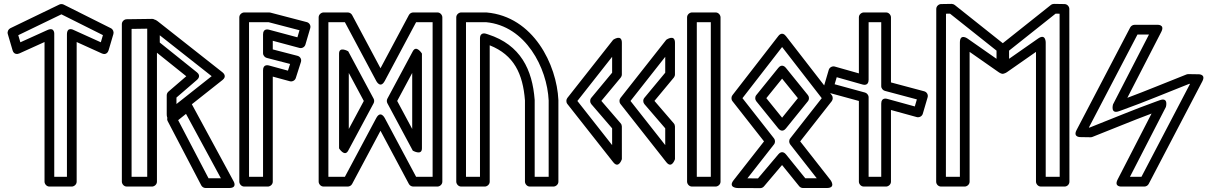

<svg xmlns="http://www.w3.org/2000/svg" viewBox="-20 -949 6220 987"><path d="M324.1 -771.7V-40H258.9V-771.7C258.9 -771.7 262.9 -812.3 223.6 -794.5L84.7 -731.6L73.9 -768.1L295.7 -875.3L509.1 -768.5L498.3 -731.6L359.4 -794.5C359.4 -794.5 324.1 -814.9 324.1 -771.7ZM374.1 -733 503.8 -674.2C524.6 -664.8 535.3 -680.4 538.1 -689.9L563 -774.4C566 -784.7 561.4 -798.2 550.2 -803.8L307.1 -925.5C301.5 -928.4 292.3 -929.2 285.1 -925.7L33.1 -803.9C23 -799 16.5 -786.3 20 -774.3L44.8 -689.9C51.3 -668 70.1 -670.1 79.1 -674.2L208.9 -733V-15C208.9 -4.3 218.7 10 233.9 10H349.1C359.8 10 374.1 0.1 374.1 -15Z M936.2 -363.6 1115.6 -32.5H1052L895.8 -331.3ZM965.9 -413.7C953 -437.6 933.9 -425.8 928.3 -421.3L848.5 -357.5C840.6 -351.1 836.2 -337.5 842 -326.4L1014.7 4.1C1018.6 11.6 1027.4 17.5 1036.8 17.5H1157.6C1203.7 17.5 1179.6 -19.4 1179.6 -19.4ZM801.4 -730.3 801.3 -767.7 1068.1 -557.4 887.1 -414.3V-447.5L993 -538.8C998.3 -543.4 1013.7 -560.1 992.3 -577.2ZM751.4 -718.2C751.4 -710.8 754.9 -703.4 760.8 -698.7L937.6 -557L845.7 -477.9C840.6 -473.5 837.1 -466.3 837.1 -458.9V-362.6C837.1 -313.1 877.6 -343 877.6 -343L1124 -537.9C1147.3 -556.3 1128.6 -573.4 1123.9 -577.1L791.6 -839C752.7 -869.7 751.1 -819.3 751.1 -819.3ZM656.4 -800.4 736.8 -801.6V-40H656.4ZM631 -850.1C619.1 -849.9 606.4 -839.4 606.4 -825.1V-15C606.4 -4.3 616.2 10 631.4 10H761.8C772.5 10 786.8 0.1 786.8 -15V-826.9C786.8 -841.1 774.9 -852.1 761.5 -851.9Z M1508.9 -757.2 1363.6 -796.1C1360.6 -796.9 1332.2 -805.4 1332.2 -772V-675.6C1332.2 -663.8 1341.3 -653.9 1350.9 -651.4L1471.2 -620.3L1460.2 -585.8L1363.7 -612.1C1360.9 -612.9 1332.2 -621.6 1332.2 -588V-40H1260.2V-835H1360.5L1519.6 -793.5ZM1519.5 -702.6C1532.3 -699.2 1546.2 -706.8 1550 -719.7L1574.8 -804.1C1579 -818.5 1570 -832 1557.1 -835.3L1370 -884.2C1368.4 -884.6 1365.8 -885 1363.7 -885H1235.2C1224.4 -885 1210.2 -875.1 1210.2 -860V-15C1210.2 -4.3 1220 10 1235.2 10H1357.2C1367.9 10 1382.2 0.1 1382.2 -15V-555.2L1470.1 -531.3C1482 -528 1496.3 -534.8 1500.5 -547.8L1526.9 -630.2C1531.9 -645.7 1521.9 -658.8 1509.4 -662L1382.2 -695V-739.4Z M2149 -186.4V-673.6C2149 -673.6 2120.5 -719.8 2102 -685.4L1971.4 -441.8C1967.4 -434.4 1967.7 -425 1971.4 -418.2L2102 -174.6C2102 -174.6 2149 -147.4 2149 -186.4ZM2099 -286 2021.8 -430 2099 -574ZM1723 -673.6V-186.4C1723 -186.4 1751.5 -140.2 1770 -174.6L1900.6 -418.2C1904.6 -425.6 1904.3 -435 1900.6 -441.8L1770 -685.4C1770 -685.4 1723 -712.6 1723 -673.6ZM1773 -574 1850.2 -430 1773 -286ZM1913.9 -341.7 1752.9 -40H1668.1V-835H1752.9L1913.9 -533.3C1913.9 -533.3 1935.2 -490.5 1958.1 -533.3L2119.1 -835H2203.9V-40H2119.1L1958.1 -341.7C1958.1 -341.7 1936.8 -384.5 1913.9 -341.7ZM1936 -276.8 2082 -3.2C2085.9 4.1 2094.7 10 2104.1 10H2228.9C2239.7 10 2253.9 0.1 2253.9 -15V-860C2253.9 -870.7 2244.1 -885 2228.9 -885H2104.1C2095.7 -885 2086.4 -880.1 2082 -871.8L1936 -598.2L1790 -871.8C1786.1 -879.1 1777.3 -885 1767.9 -885H1643.1C1632.3 -885 1618.1 -875.1 1618.1 -860V-15C1618.1 -4.3 1627.9 10 1643.1 10H1767.9C1776.3 10 1785.6 5.1 1790 -3.2Z M2447.4 -40H2375.5V-835H2478.1C2682.8 -816.1 2792.6 -599.5 2800.5 -432.8V-40H2728.6V-433.8C2728.6 -434.6 2728.6 -434.9 2728.5 -436C2716.7 -590.8 2656.4 -718.3 2489.1 -772.2L2480 -775.1C2478.4 -775.6 2447.4 -787.1 2447.4 -751.3ZM2472.4 10C2483.1 10 2497.4 0.1 2497.4 -15V-716.1C2622.2 -666.5 2668 -569.6 2678.6 -432.9V-15C2678.6 -4.3 2688.5 10 2703.6 10H2825.5C2836.2 10 2850.5 0.1 2850.5 -15V-433.3C2850.5 -433.6 2850.5 -434.1 2850.5 -434.5C2842.2 -615.6 2722.8 -864 2481.3 -884.9C2480.8 -885 2479.8 -885 2479.2 -885H2350.5C2339.8 -885 2325.5 -875.1 2325.5 -860V-15C2325.5 -4.3 2335.4 10 2350.5 10Z M3126.7 -203.1 2948.1 -430 3126.7 -656.9 3126.7 -575.3 3019.4 -446C3011.4 -436.4 3012.4 -422.1 3019.7 -413.7L3126.7 -289.3ZM3132.1 -115.5C3160.8 -79 3176.8 -131 3176.8 -131L3176.7 -298.6C3176.7 -304.3 3174.6 -310.4 3170.7 -314.9L3071.3 -430.3L3171 -550.3C3174.4 -554.5 3176.7 -560.5 3176.7 -566.3L3176.8 -729C3176.8 -775.5 3132.1 -744.5 3132.1 -744.5L2896.6 -445.5C2890.2 -437.3 2889.3 -423.8 2896.6 -414.5Z M3399.7 -203.1 3221.1 -430 3399.7 -656.9 3399.7 -575.3 3292.4 -446C3284.4 -436.4 3285.4 -422.1 3292.7 -413.7L3399.7 -289.3ZM3405.1 -115.5C3433.8 -79 3449.8 -131 3449.8 -131L3449.7 -298.6C3449.7 -304.3 3447.6 -310.4 3443.7 -314.9L3344.3 -430.3L3444 -550.3C3447.4 -554.5 3449.7 -560.5 3449.7 -566.3L3449.8 -729C3449.8 -775.5 3405.1 -744.5 3405.1 -744.5L3169.6 -445.5C3163.2 -437.3 3162.3 -423.8 3169.6 -414.5Z M3634 -40H3562V-835H3634ZM3659 10C3669.7 10 3684 0.1 3684 -15V-860C3684 -870.7 3674.1 -885 3659 -885H3537C3526.3 -885 3512 -875.1 3512 -860V-15C3512 -4.3 3521.9 10 3537 10Z M4133.2 -460.1 4019.9 -600.2C4015.9 -605.2 3999.1 -622.5 3981.1 -600.2L3867.8 -460.1C3860.3 -450.9 3860.7 -437.4 3867.8 -428.6L3981.1 -288.5C3985.1 -283.5 4001.9 -266.2 4019.9 -288.5L4133.2 -428.6C4140.7 -437.8 4140.3 -451.3 4133.2 -460.1ZM4081.6 -444.4 4000.5 -344 3919.4 -444.4 4000.5 -544.7ZM3796.7 -444.4 4000.5 -707.3 4204.3 -444.4 4042.1 -237.6C4034.8 -228.3 4035.7 -214.9 4042.1 -206.8L4178.6 -32.5H4119.7L4020.1 -155.7C4015.7 -161.1 3999.4 -177.2 3981.5 -156.1L3876.4 -31.9L3822.1 -32.2L3958.9 -206.8C3966.2 -216.1 3965.3 -229.5 3958.9 -237.6ZM3745.2 -459.7C3739 -451.7 3738 -438.3 3745.3 -428.9L3907.5 -222.2L3751.3 -22.8C3720.8 16.1 3770.8 17.6 3770.8 17.6L3887.9 18.1C3894.9 18.2 3902.3 14.9 3907.1 9.3L4000.2 -100.7L4088.3 8.2C4092.9 13.9 4100.2 17.5 4107.7 17.5H4230C4279.5 17.5 4249.7 -22.9 4249.7 -22.9L4093.5 -222.2L4255.7 -428.9C4261.9 -436.9 4263 -450.3 4255.8 -459.7L4020.3 -763.4C4000 -789.5 3982.8 -766.1 3980.7 -763.4Z M4682.6 -401.8 4541.8 -440.5C4538.9 -441.3 4510.1 -450.1 4510.1 -416.4V-40H4445.2V-449.1C4445.2 -460.9 4435.9 -470.7 4426.8 -473.2L4270.6 -515.9L4281.3 -552.1L4413.4 -514.7C4416 -514 4445.2 -504.7 4445.2 -538.8V-835H4510.1V-506.1C4510.1 -494.2 4519.4 -484.4 4528.7 -481.9L4693.3 -438ZM4693.1 -347C4704.4 -343.9 4719.6 -350.3 4723.7 -364.1L4748.5 -448.5C4752.7 -462.7 4743.9 -476.3 4731 -479.7L4560.1 -525.3V-860C4560.1 -870.7 4550.3 -885 4535.1 -885H4420.2C4409.4 -885 4395.2 -875.1 4395.2 -860V-571.8L4271.1 -606.9C4259.5 -610.2 4244.3 -603.6 4240.3 -589.9L4215.5 -505.5C4211.4 -491.6 4219.9 -477.9 4232.9 -474.4L4395.2 -430V-15C4395.2 -4.3 4405 10 4420.2 10H4535.1C4545.9 10 4560.1 0.1 4560.1 -15V-383.6Z M4863.6 -878.8 5102.8 -688.7 5102.7 -646.7 4953.7 -750.8C4953.7 -750.8 4914.4 -779.1 4914.4 -730.3V-40H4842.5L4843 -878.5ZM4887.8 -923.5C4883.6 -926.8 4877.6 -929 4871.8 -929L4817.6 -928.1C4805.8 -927.9 4793 -917.5 4793 -903.1L4792.5 -15C4792.5 -1.4 4803.9 10 4817.5 10H4939.4C4950.1 10 4964.4 0.1 4964.4 -15V-682.3L5113.4 -578.2C5153.4 -550.3 5152.7 -598.7 5152.7 -598.7L5152.8 -700.8C5152.8 -708.3 5149.3 -715.6 5143.3 -720.3ZM5167.3 -646.7 5167.2 -688.7 5406.4 -878.8 5427 -878.5 5427.5 -40H5355.6V-730.3C5355.6 -730.3 5356.3 -778.8 5316.3 -750.8ZM5117.3 -598.7C5117.3 -549.9 5156.6 -578.2 5156.6 -578.2L5305.6 -682.3V-15C5305.6 -4.3 5315.5 10 5330.6 10H5452.5C5466.2 10 5477.5 -1.4 5477.5 -15L5477 -903.1C5477 -914.9 5466.8 -927.9 5452.4 -928.1L5398.2 -929C5392.9 -929 5386.8 -927.1 5382.2 -923.5L5126.7 -720.3C5120.8 -715.7 5117.2 -708.3 5117.2 -700.8Z M5577.5 -293.5 5827.3 -771.4H5886.4L5701.6 -412.3C5701.6 -412.3 5686.6 -361 5732.3 -377.3L5749.6 -383.5C5865.2 -424.8 5980.4 -473.7 6093 -517.9L6097.5 -517.8L5847.7 -40H5788.6L5973.4 -399.1C5973.4 -399.1 5988.4 -450.4 5942.7 -434.1L5925.4 -427.9C5809.8 -386.5 5694.6 -337.7 5582 -293.5ZM5514.4 -280.8C5493.8 -241.4 5536.2 -244.2 5536.2 -244.2L5586.1 -243.4C5589 -243.4 5592.6 -243.9 5595.6 -245.1C5698.2 -285.3 5797.9 -327.3 5899.8 -365.3L5725.4 -26.4C5704.6 14.1 5747.6 10 5747.6 10H5862.8C5871.4 10 5880.6 4.9 5885 -3.4L6160.6 -530.6C6181.2 -570 6138.8 -567.2 6138.8 -567.2L6088.9 -568C6086 -568 6082.4 -567.4 6079.4 -566.3C5976.8 -526.1 5877.1 -484.1 5775.2 -446.1L5949.6 -784.9C5970.4 -825.5 5927.4 -821.4 5927.4 -821.4H5812.2C5803.6 -821.4 5794.4 -816.3 5790 -808Z"/></svg>

Font: Stormning Aesir
Style: Light
Weight: 400
Designer: Robert Jablonski, Mew Too
Foundry: Cannot Into Space Fonts
Version: Version 0.90